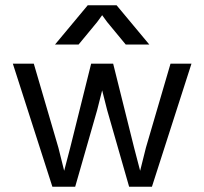

<svg xmlns="http://www.w3.org/2000/svg" viewBox="-20 -713 780 733"><path d="M412 -470H328L248 -149L225 -61L203 -149L109 -470H29L180 0H267L351 -293L370 -368L389 -293L473 0H560L711 -470H631L537 -149L515 -61L492 -149ZM190 -543H280L351 -629L370 -655L389 -629L460 -543H550L425 -693H315Z"/></svg>

Font: Kreadon Medium
Style: Regular
Weight: 500
Designer: kohakuno
Foundry: StudioGnu
Version: Version 1.000;Glyphs 3.1.2 (3151)